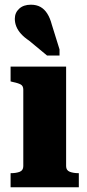

<svg xmlns="http://www.w3.org/2000/svg" viewBox="-20 -796 371 816"><path d="M261 -513V-90Q261 -72 276.5 -66Q292 -60 314 -60H315V0H25V-60H26Q49 -60 64 -66Q79 -72 79 -90V-415Q79 -431 68 -437Q57 -443 33 -448L25 -450V-513ZM200 -692 233 -586V-560H180L104 -623Q83 -637 69.5 -652Q56 -667 49.5 -683Q43 -699 43 -716Q43 -742 61.5 -759Q80 -776 111 -776Q135 -776 152 -766.5Q169 -757 181 -738Q193 -719 200 -692Z"/></svg>

Font: Roboto Serif 36pt
Style: Bold
Weight: 700
Version: Version 1.008